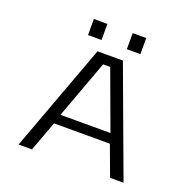

<svg xmlns="http://www.w3.org/2000/svg" viewBox="-150 -1026 1167 1173"><g transform="rotate(20 434.0 -439.0)"><path d="M775.5 0H688L615.5 -195.5H252.5L180 0H93L351.5 -700H516.5ZM411 -637 271.5 -258H596.5L457 -637ZM263 -878H351V-773.5H263ZM515.5 -878H603.5V-773.5H515.5Z"/></g></svg>

Font: Trispace SemiExpanded Light
Style: Regular
Weight: 300
Width: 6
Designer: Tyler Finck
Foundry: Etcetera Type Company
Version: Version 1.210; ttfautohint (v1.8.3)